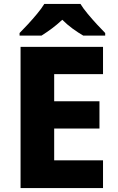

<svg xmlns="http://www.w3.org/2000/svg" viewBox="-20 -1044 595 971"><path d="M501 -93H84V-807H501V-669H254V-532H483V-394H254V-233H501ZM387 -1024Q401 -1001 424 -973.5Q447 -946 470.5 -920.5Q494 -895 512 -877V-864H401Q375 -879 347.5 -899Q320 -919 295 -944Q268 -919 242.5 -900Q217 -881 190 -864H79V-877Q98 -896 121.5 -921.5Q145 -947 167.5 -974Q190 -1001 204 -1024Z"/></svg>

Font: Noto Sans Kannada UI ExtraBold
Style: Regular
Weight: 800
Designer: Jelle Bosma - Monotype Design Team
Foundry: Monotype Imaging Inc.
Version: Version 2.005; ttfautohint (v1.8.4.7-5d5b)